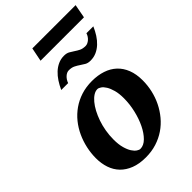

<svg xmlns="http://www.w3.org/2000/svg" viewBox="-256 -958 1066 1066"><g transform="rotate(-45 277.0 -425.0)"><path d="M377.9 -307.1Q377.9 -343.8 370.6 -370.1Q363.3 -396.5 352.8 -413.6Q342.3 -430.7 330.3 -438.7Q318.4 -446.8 309.1 -446.8Q293.9 -446.8 278.1 -436.8Q262.2 -426.8 247.3 -408.9Q232.4 -391.1 219.2 -366.5Q206.1 -341.8 196 -312.7Q186 -283.7 180.4 -251.2Q174.8 -218.8 174.8 -185.1Q174.8 -146.5 182.4 -119.4Q189.9 -92.3 200.9 -75.4Q211.9 -58.6 223.6 -50.8Q235.4 -43 244.1 -43Q270.5 -43 294.7 -66.9Q318.8 -90.8 337.4 -128.9Q356 -167 366.9 -213.9Q377.9 -260.7 377.9 -307.1ZM522 -303.2Q522 -263.7 513.2 -225.1Q504.4 -186.5 487.3 -151.6Q470.2 -116.7 445.3 -86.7Q420.4 -56.6 388.2 -34.7Q356 -12.7 316.7 -0.2Q277.3 12.2 231.9 12.2Q180.7 12.2 143.1 -2.4Q105.5 -17.1 80.8 -42.7Q56.2 -68.4 44.2 -103.8Q32.2 -139.2 32.2 -181.2Q32.2 -220.2 40.8 -259Q49.3 -297.9 65.7 -333.5Q82 -369.1 106.4 -399.4Q130.9 -429.7 162.8 -452.1Q194.8 -474.6 234.1 -487.3Q273.4 -500 319.8 -500Q365.7 -500 403.1 -487.5Q440.4 -475.1 466.8 -450.4Q493.2 -425.8 507.6 -388.9Q522 -352.1 522 -303.2ZM540 -709Q528.8 -683.1 514.4 -660.6Q500 -638.2 481.9 -621.3Q463.9 -604.5 442.1 -594.7Q420.4 -585 395 -585Q375 -585 361.8 -592.5Q348.6 -600.1 335.9 -608.9Q323.2 -617.7 308.3 -625.2Q293.5 -632.8 271 -632.8Q263.2 -632.8 255.1 -629.2Q247.1 -625.5 240 -618.9Q232.9 -612.3 227.3 -603.8Q221.7 -595.2 218.3 -585H164.1Q175.8 -610.8 190.4 -633.3Q205.1 -655.8 223.1 -672.6Q241.2 -689.5 262.7 -699.2Q284.2 -709 309.1 -709Q329.1 -709 342.5 -701.7Q356 -694.3 368.7 -685.5Q381.3 -676.8 396 -669.4Q410.6 -662.1 433.1 -662.1Q440.9 -662.1 449 -665.8Q457 -669.4 464.4 -675.8Q471.7 -682.1 477.3 -690.7Q482.9 -699.2 485.8 -709ZM538.6 -781.2H197.8L213.9 -861.8H553.7Z"/></g></svg>

Font: Charis SIL Phon
Style: Bold Italic
Weight: 700
Italic angle: -11°
Foundry: SIL International
Version: Version 5.000